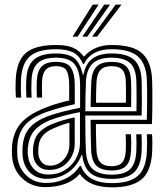

<svg xmlns="http://www.w3.org/2000/svg" viewBox="-20 -804 716 833"><path d="M465.5 -64.5Q420.2 -64.5 399.1 -84.4Q378 -104.2 375.5 -151Q374.5 -175.2 373.8 -212.1Q373 -249 373 -284.2H617Q618 -314.8 618.2 -351.4Q618.5 -388 618.1 -417.6Q617.8 -447.2 617.2 -456.5Q614 -528.2 578.2 -559.4Q542.5 -590.5 464 -590.5Q375.5 -590.5 343.8 -525.8H340.8Q324.2 -563.2 296.5 -576.9Q268.8 -590.5 223.2 -590.5Q143.8 -590.5 108.9 -559Q74 -527.5 71 -456.2Q70.5 -439 70.5 -419.5Q70.5 -400 72 -380.5H49.2Q47.5 -402.2 47.5 -419.5Q47.5 -436.8 48.2 -457.2Q51.5 -539 92 -573.9Q132.5 -608.8 223.2 -608.8Q269.2 -608.8 296.5 -597.1Q323.8 -585.5 343.2 -559H345.2Q389.2 -608.8 464 -608.8Q557.5 -608.8 597.1 -572.4Q636.8 -536 640 -457.2Q640.8 -443.5 641 -408.9Q641.2 -374.2 640.9 -334.5Q640.5 -294.8 639 -265.8H396Q396.5 -199.8 398.5 -152.8Q400.2 -116.8 415.1 -99.9Q430 -83 465.5 -83Q496.2 -83 510.1 -98.8Q524 -114.5 525.8 -150.8Q527.2 -185.8 525.2 -221.5H548.2Q549.2 -203.2 549.4 -185.1Q549.5 -167 548.5 -149.8Q546.2 -104 527 -84.2Q507.8 -64.5 465.5 -64.5ZM465.5 -28Q403 -28 373.2 -52.2Q343.5 -76.5 336.5 -132H334.2Q314.8 -82.2 274.1 -55.1Q233.5 -28 182.2 -28.2Q137 -28.5 109.5 -56.1Q82 -83.8 78.2 -127.2Q76.8 -146.5 78 -166.8Q81.8 -219.5 108.5 -249.6Q135.2 -279.8 188.8 -300.2Q213 -309.2 253.6 -319.8Q294.2 -330.2 327.5 -336.2V-432.5Q327.5 -494 304.8 -523.9Q282 -553.8 223.2 -553.8Q169.2 -553.8 144 -530.5Q118.8 -507.2 116.8 -455Q116.2 -440.2 116.1 -420.6Q116 -401 117.2 -380.5H94.5Q93.2 -400.8 93.2 -420.5Q93.2 -440.2 93.8 -455.8Q96.5 -518.2 127 -545.1Q157.5 -572 223.2 -572Q275.5 -572 301.5 -552.1Q327.5 -532.2 339.5 -478.8H341.5Q351.8 -528.5 381.9 -550.2Q412 -572 464 -572Q530.8 -572 561.2 -545Q591.8 -518 594.5 -455.2Q594.8 -446 595.1 -421Q595.5 -396 595.4 -364.1Q595.2 -332.2 594.5 -302.8H350Q350 -262.2 350.6 -220.9Q351.2 -179.5 352.8 -149Q355.8 -93.5 382.8 -69.9Q409.8 -46.2 465.5 -46.2Q519.8 -46.2 544.4 -70Q569 -93.8 571.5 -148.8Q572.2 -164.8 572.2 -184.1Q572.2 -203.5 571 -221.5H593.8Q595 -205.5 595.1 -185.1Q595.2 -164.8 594.5 -147.5Q591.2 -83.5 561.2 -55.8Q531.2 -28 465.5 -28ZM350.2 -321.2H572Q572.5 -348 572.5 -376Q572.5 -404 572.1 -425.6Q571.8 -447.2 571.5 -454.8Q569 -509.5 543 -531.6Q517 -553.8 464 -553.8Q411 -553.8 383.5 -529.9Q356 -506 352.8 -449.2Q351.5 -424.5 351 -390.5Q350.5 -356.5 350.2 -321.2ZM176.2 7.8Q118 7.8 77.8 -29Q37.5 -65.8 32.5 -123.8Q30.8 -147.5 32.2 -170.8Q37 -229.2 69.2 -267.8Q101.5 -306.2 173 -335.2Q197.2 -345 222.4 -352.9Q247.5 -360.8 280.2 -368V-432.5Q280.2 -476.2 269.6 -496.6Q259 -517 223.2 -517Q192.2 -517 178 -500.8Q163.8 -484.5 162.5 -452.5Q162 -443 161.9 -422.4Q161.8 -401.8 162.8 -380.5H140Q139 -402.8 139 -422Q139 -441.2 139.8 -454.5Q141.2 -494.2 160.1 -514.9Q179 -535.5 223.2 -535.5Q271.8 -535.5 288.1 -509.8Q304.5 -484 304.5 -432.8V-352.2Q272.2 -345 239.6 -336.1Q207 -327.2 181 -317.8Q116.8 -294.5 87.5 -259.9Q58.2 -225.2 55 -168.8Q53.8 -144.2 55.5 -125.5Q59.5 -76.5 93.9 -43.4Q128.2 -10.2 180 -10.2Q227.2 -10.2 266.1 -29.9Q305 -49.5 326.2 -84H331.2Q358.8 -9.5 465.5 -9.5Q542.8 -9.5 578.2 -41.1Q613.8 -72.8 617.2 -146.5Q618 -162 618.1 -183.5Q618.2 -205 616.8 -221.5H639.5Q641 -206 641 -183.8Q641 -161.5 640.2 -145.5Q636 -61.8 594.9 -26.5Q553.8 8.8 465.5 8.8Q367 8.8 327 -48.2H325Q300.8 -20.5 262.4 -6.4Q224 7.8 176.2 7.8ZM549 -339.8H373.2Q373.5 -363.8 374.2 -396.4Q375 -429 375.8 -447.2Q378.2 -493 398.2 -514.2Q418.2 -535.5 464 -535.5Q507.5 -535.5 527.1 -516.4Q546.8 -497.2 548.5 -453.2Q549 -442.2 549.4 -411.6Q549.8 -381 549 -339.8ZM396.5 -358.2H526.2Q526.8 -388.8 526.5 -415.9Q526.2 -443 525.8 -453.2Q524.2 -487 510 -502Q495.8 -517 464 -517Q431.5 -517 416 -500.6Q400.5 -484.2 398.5 -445.8Q397.8 -427.5 397.1 -404.4Q396.5 -381.2 396.5 -358.2ZM189.8 -46.8Q230.5 -46.8 261.4 -65.9Q292.2 -85 309.6 -116.1Q327 -147.2 327 -183.2V-317.5Q295 -311.8 257.9 -302Q220.8 -292.2 196.5 -282.5Q151 -263.8 128.2 -236.5Q105.5 -209.2 100.8 -163Q99.2 -145.8 101 -129Q106 -91.2 129 -69Q152 -46.8 189.8 -46.8ZM193.8 -66.8Q162.8 -66.8 144.6 -84.9Q126.5 -103 123.8 -131.2Q122.5 -147.2 123.5 -161.8Q126.8 -201.2 146 -224.8Q165.2 -248.2 204 -264.8Q250.8 -284 304.2 -294.8V-181.2Q304.2 -134 273.4 -100.4Q242.5 -66.8 193.8 -66.8ZM196.8 -85.2Q232 -85.2 256.6 -112.1Q281.2 -139 281.2 -179.2V-271.8Q250 -263.5 211.8 -247.2Q178.5 -232.5 163.4 -212.8Q148.2 -193 146.5 -160.8Q145.8 -152.2 146 -145.6Q146.2 -139 146.8 -133Q148.8 -113.8 161.6 -99.5Q174.5 -85.2 196.8 -85.2ZM295 -645 382.2 -784H407.8L316.8 -645ZM379.5 -645 481.8 -784H507.2L401.2 -645ZM337.2 -645 432 -784H457.5L358.8 -645Z"/></svg>

Font: Big Shoulders Inline Text
Style: Bold
Weight: 700
Designer: Patric King
Foundry: XO Type Co
Version: Version 1.000